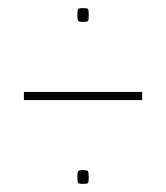

<svg xmlns="http://www.w3.org/2000/svg" viewBox="-20 -526 410 474"><path d="M171 -89Q171 -101 173 -103.5Q175 -106 185 -106Q195 -106 197 -103.5Q199 -101 199 -89Q199 -77 197.5 -74.5Q196 -72 185 -72Q175 -72 173 -74.5Q171 -77 171 -89ZM171 -489Q171 -501 173 -503.5Q175 -506 185 -506Q196 -506 197.5 -503.5Q199 -501 199 -489Q199 -477 197.5 -474.5Q196 -472 185 -472Q175 -472 173 -474.5Q171 -477 171 -489ZM39 -279V-299H331V-279Z"/></svg>

Font: Georama ExtraCondensed Thin
Style: Regular
Weight: 100
Width: 2
Designer: Jean-Baptiste Levee
Foundry: Production Type
Version: Version 1.001